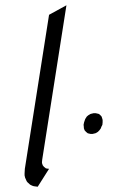

<svg xmlns="http://www.w3.org/2000/svg" viewBox="-20 -708 434 728"><path d="M73.2 -43V-50.8L74.2 -67.9L166 -651.9L231.9 -688L140.1 -103L139.2 -94.2V-89.8L142.1 -81.1L147 -75.2L153.8 -69.8L158.2 -68.8L166 -67.9L123 0L107.9 -2L102.1 -3.9L94.2 -7.8L84 -17.1L81.1 -21L75.2 -34.2ZM296.9 -234.9 298.8 -244.1 301.8 -252.9 303.2 -256.8 309.1 -266.1 314.9 -271 323.2 -275.9 327.1 -276.9 335 -278.8H342.8L351.1 -276.9L355 -275.9L360.8 -271L365.2 -266.1L368.2 -256.8L369.1 -252.9V-244.1L368.2 -234.9L363.8 -226.1L362.8 -222.2L356.9 -213.9L351.1 -208L342.8 -203.1L338.9 -202.1L331.1 -200.2H323.2L314.9 -202.1L312 -203.1L306.2 -208L300.8 -213.9L297.9 -222.2V-226.1Z"/></svg>

Font: Petahja
Style: Italic
Weight: 400
Designer: T. Christopher White
Version: Version 1.1